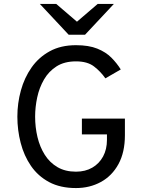

<svg xmlns="http://www.w3.org/2000/svg" viewBox="-20 -941 728 973"><path d="M365 12Q285.5 12 229 -18.2Q172.5 -48.5 137 -100.2Q101.5 -152 84.8 -216.8Q68 -281.5 68 -350Q68 -418 85.8 -482.5Q103.5 -547 139.8 -598.8Q176 -650.5 232 -681.2Q288 -712 365 -712Q430 -712 473.2 -694.5Q516.5 -677 544.5 -648.8Q572.5 -620.5 592 -589L514 -544Q490 -578.5 456.5 -604.2Q423 -630 365 -630Q306.5 -630 266.8 -604.8Q227 -579.5 203 -538Q179 -496.5 168.5 -447.2Q158 -398 158 -350Q158 -296 170 -246Q182 -196 207 -156.5Q232 -117 271.2 -94Q310.5 -71 365 -71Q412.5 -71 447.8 -91.5Q483 -112 502.5 -148.2Q522 -184.5 522 -232V-260H395V-340H613V-256Q613 -169 580.2 -109.2Q547.5 -49.5 491.2 -18.8Q435 12 365 12ZM328 -765 182 -921H265L370 -831L475 -921H557L411 -765Z"/></svg>

Font: Overpass
Style: Regular
Weight: 400
Designer: Delve Withrington, Dave Bailey, Thomas Jockin
Foundry: Delve Fonts LLC
Version: Version 4.000